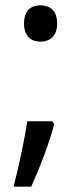

<svg xmlns="http://www.w3.org/2000/svg" viewBox="-20 -570 308 719"><path d="M70 -482C70 -434 97 -414 131 -414C166 -414 194 -434 194 -482C194 -532 166 -550 131 -550C97 -550 70 -532 70 -482ZM183 -105 176 -116H82C72 -46 50 54 31 129H97C129 58 165 -35 183 -105Z"/></svg>

Font: Noto Sans Elbasan
Style: Regular
Weight: 400
Designer: Monotype Design Team
Foundry: Monotype Imaging Inc.
Version: Version 2.004